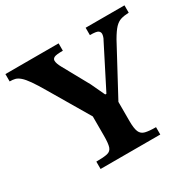

<svg xmlns="http://www.w3.org/2000/svg" viewBox="-155 -814 986 972"><g transform="rotate(-30 338.0 -328.5)"><path d="M516 0H167V-43Q211 -43 232 -48Q253 -53 259.5 -73Q266 -93 266 -137V-250L131 -479Q103 -527 84 -554Q65 -581 50 -594Q35 -607 21.5 -610.5Q8 -614 -10 -614V-657H301V-614Q261 -614 250 -608Q239 -602 239 -591Q239 -575 254 -548L338 -396L376 -315H383L506 -557Q510 -563 513 -572.5Q516 -582 516 -589Q516 -600 506.5 -607Q497 -614 459 -614V-657H686V-614Q658 -613 639 -607Q620 -601 603.5 -583.5Q587 -566 565 -528L415 -249V-137Q415 -94 423.5 -74Q432 -54 454 -48.5Q476 -43 516 -43Z"/></g></svg>

Font: STIX Two Text
Style: Bold
Weight: 700
Designer: Ross Mills, John Hudson & Paul Hanslow, Tiro Typeworks Ltd; with prior portions MicroPress Inc., and Coen Hoffman.
Foundry: Tiro Typeworks Ltd
Version: Version 2.13 b171